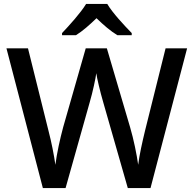

<svg xmlns="http://www.w3.org/2000/svg" viewBox="-20 -961 990 981"><path d="M528 -941H420C393 -896 334 -831 297 -792V-781H368C403 -803 437 -833 473 -868C509 -833 545 -802 580 -781H653V-792C616 -830 554 -896 528 -941ZM936 -714H826L721 -293C707 -235 692 -168 686 -119C679 -170 663 -249 645 -310L526 -714H418L303 -312C287 -253 270 -176 263 -119C256 -168 243 -235 228 -292L123 -714H13L199 0H315L438 -437C454 -491 469 -563 472 -587C475 -563 492 -491 507 -440L633 0H749Z"/></svg>

Font: Noto Sans Lao UI Med
Style: Regular
Weight: 500
Designer: Monotype Design Team
Foundry: Monotype Imaging Inc.
Version: Version 2.000